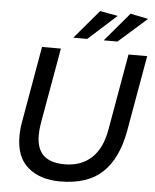

<svg xmlns="http://www.w3.org/2000/svg" viewBox="-61 -978 842 1044"><g transform="rotate(5 359.5 -456.0)"><path d="M65 -211Q65 -96 131.5 -40.5Q198 15 306 15Q457 15 538 -62.5Q619 -140 646 -291L719 -705H617L544 -289Q526 -185 469 -132.5Q412 -80 323 -80Q245 -80 207 -116Q169 -152 169 -226Q169 -256 175 -292L248 -705H145L72 -288Q65 -249 65 -211ZM540 -909 443 -927 310 -770H386ZM706 -907 609 -927 476 -770H551Z"/></g></svg>

Font: Geom
Style: Italic
Weight: 400
Italic angle: -10°
Version: Version 1.102